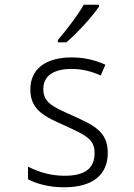

<svg xmlns="http://www.w3.org/2000/svg" viewBox="-20 -786 570 816"><path d="M226 -616V-606H262C308 -645 371 -714 401 -758V-766H336C310 -720 266 -663 226 -616ZM252 10C376 10 438 -44 438 -137C438 -229 375 -255 290 -294C207 -331 164 -349 164 -407C164 -464 208 -493 284 -493C326 -493 367 -484 408 -465L428 -511C383 -531 338 -542 285 -542C173 -542 109 -492 109 -406C109 -317 171 -290 256 -252C343 -212 382 -195 382 -136C382 -76 348 -39 255 -39C195 -39 143 -55 99 -78V-24C135 -5 189 10 252 10Z"/></svg>

Font: Noto Sans Mono Condensed Light
Style: Regular
Weight: 300
Width: 3
Designer: Monotype Design Team
Foundry: Monotype Imaging Inc.
Version: Version 2.014